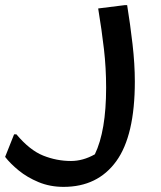

<svg xmlns="http://www.w3.org/2000/svg" viewBox="-57 -469 630 749"><path d="M7 55Q59 117 111.5 138Q164 159 220 159Q267 159 313 133Q357 42 357 -127Q357 -204 348.5 -277.5Q340 -351 326 -436L430 -449H439Q451 -375 460 -297Q469 -219 469 -151Q469 60 396.5 160Q324 260 191 260Q138 260 93.5 241.5Q49 223 16 196Q-17 169 -37 143L-2 55Z"/></svg>

Font: Kufam Medium
Style: Regular
Weight: 500
Designer: Wael Morcos, Artur Schmal
Foundry: Original Type
Version: Version 1.300; ttfautohint (v1.8.3)